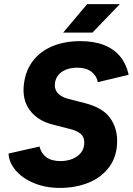

<svg xmlns="http://www.w3.org/2000/svg" viewBox="-20 -912 655 947"><path d="M22.1 -154.6 175.1 -189.4Q181.9 -156.8 207.7 -137.1Q233.4 -117.5 278.3 -117.5Q310.6 -117.5 337.2 -128.3Q363.9 -139.1 379.7 -159.3Q395.6 -179.4 395.6 -207.8Q395.6 -237.1 378.2 -251.7Q360.9 -266.3 325.4 -275.7L240.8 -297.4Q165.4 -316.3 126.7 -368.9Q88 -421.5 98.1 -498.5Q106.1 -563.5 141.9 -611Q177.7 -658.4 237.8 -683.8Q297.9 -709.1 376.4 -709.1Q444.6 -709.1 493.5 -689.7Q542.4 -670.3 572.8 -633.2Q603.1 -596 614.6 -543.1L462.6 -506.8Q456.8 -537.9 431 -558.1Q405.2 -578.2 361.1 -578.2Q329.6 -578.2 304.5 -568.1Q279.4 -557.9 264.9 -538.1Q250.5 -518.3 250.5 -491.6Q250.5 -466.4 267.8 -449.6Q285.2 -432.8 316.4 -424.4L400.1 -403Q485.6 -381 521.7 -331.9Q557.8 -282.8 557.8 -217.2Q557.8 -142 519.7 -89.7Q481.6 -37.5 417.7 -11.3Q353.7 14.9 274.7 14.9Q205.2 14.9 147.9 -8.8Q90.6 -32.4 57.5 -71.4Q24.3 -110.4 22.1 -154.6ZM409.9 -891.7H571.1L435.8 -751.2H291.6Z"/></svg>

Font: Oak Sans Light Italic
Style: Regular
Weight: 400
Italic angle: -9.5°
Foundry: Erik Kennedy, Walven
Version: Version 1.000;Glyphs 3.1.2 (3151)